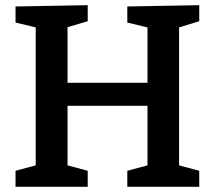

<svg xmlns="http://www.w3.org/2000/svg" viewBox="-20 -722 830 742"><path d="M750 -702V-640L672 -616V-83L750 -62V0H472V-62L550 -83V-313H241V-83L319 -62V0H40V-62L118 -83V-616L40 -635V-697L319 -702V-640L241 -617V-402H550V-616L472 -635V-697Z"/></svg>

Font: Bitter Pro SemiBold
Style: Regular
Weight: 600
Designer: Sol Matas, and Bitter project Authors
Foundry: Sol Matas
Version: Version 1.010